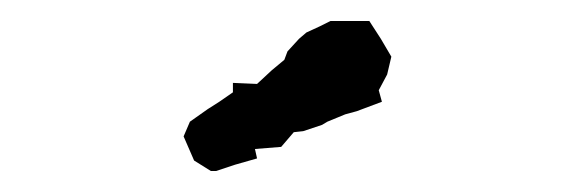

<svg xmlns="http://www.w3.org/2000/svg" viewBox="-20 -755 540 183"><path d="M181 -592 165 -602 155 -625 161 -639 178 -651 189 -658 202 -667V-676L225 -675L239 -688L251 -698L254 -706L265 -718L272 -724L285 -730L295 -735H310H323H332L343 -718L353 -701L349 -684L341 -669L344 -658L328 -652L320 -649L309 -646L292 -639L287 -636L269 -630L260 -629L248 -615L223 -613L225 -604L204 -598L186 -592Z"/></svg>

Font: Winky Rough
Style: Regular
Weight: 400
Designer: Simon Atzbach
Foundry: typofactur
Version: Version 1.206